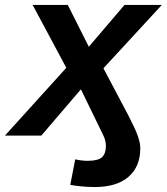

<svg xmlns="http://www.w3.org/2000/svg" viewBox="-64 -548 674 776"><path d="M503 51Q503 126 455 167Q407 208 319 208Q292 208 262.5 205Q233 202 220 199L240 96Q267 102 290 102Q332 102 348 87.5Q364 73 364 42Q364 21 354 0L263 -187L103 0H-44L204 -274L68 -528H210L295 -359L439 -528H590L354 -272L454 -83Q469 -54 478.5 -33.5Q488 -13 493.5 3Q499 19 501 30.5Q503 42 503 51Z"/></svg>

Font: Libra Sans Modern
Style: Bold Italic
Weight: 700
Italic angle: -12°
Foundry: Stefan Peev, Context Ltd
Version: Version 1.000